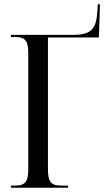

<svg xmlns="http://www.w3.org/2000/svg" viewBox="-20 -877 504 897"><path d="M31 0H298V-10H266C221 -10 204 -24 204 -86V-702H442L447 -857H437L435 -826C430 -740 406 -714 319 -714H31V-704H50C95 -704 112 -690 112 -629V-85C112 -24 94 -10 50 -10H31Z"/></svg>

Font: Noto Serif Display Condensed
Style: Regular
Weight: 400
Width: 3
Designer: Monotype Design Team
Foundry: Monotype Imaging Inc.
Version: Version 2.009